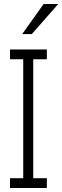

<svg xmlns="http://www.w3.org/2000/svg" viewBox="-20 -942 311 959"><path d="M139 -772H91L198 -922H271ZM214 -3H30V-52H96V-646H30V-695H214V-646H146V-52H214Z"/></svg>

Font: LXGW 975 Gothic SC 200W
Style: Regular
Weight: 200
Version: Version 2.01;February 25, 2021